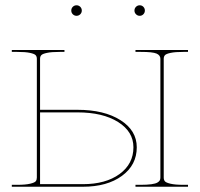

<svg xmlns="http://www.w3.org/2000/svg" viewBox="-20 -710 760 730"><path d="M24.9 0V-7.3H44.9Q77.1 -7.3 94.5 -11.5Q111.8 -15.6 116 -21Q120.1 -26.4 120.1 -35.2V-486.3Q120.1 -495.1 115.5 -500.2Q110.8 -505.4 93.8 -509Q76.7 -512.7 44.9 -512.7H24.9V-520H225.1V-512.7H207.5Q175.8 -512.7 158.7 -509Q141.6 -505.4 137 -500.2Q132.3 -495.1 132.3 -486.3V-292.5H274.9Q376 -292.5 438 -253.2Q500 -213.9 500 -149.9Q500 -82.5 443.6 -41.3Q387.2 0 294.9 0ZM132.3 -9.8H294.9Q381.8 -9.8 434.6 -48.3Q487.3 -86.9 487.3 -149.9Q487.3 -209.5 429 -246.1Q370.6 -282.7 274.9 -282.7H132.3ZM256.8 -655.8Q251 -661.6 251 -669.9Q251 -678.2 256.8 -684.1Q262.7 -689.9 271 -689.9Q279.3 -689.9 285.2 -684.1Q291 -678.2 291 -669.9Q291 -661.6 285.2 -655.8Q279.3 -649.9 271 -649.9Q262.7 -649.9 256.8 -655.8ZM497.1 -655.8Q491.2 -661.6 491.2 -669.9Q491.2 -678.2 497.1 -684.1Q502.9 -689.9 511.2 -689.9Q519.5 -689.9 525.1 -684.1Q530.8 -678.2 530.8 -669.9Q530.8 -661.6 525.1 -655.8Q519.5 -649.9 511.2 -649.9Q502.9 -649.9 497.1 -655.8ZM495.1 0V-7.3H515.1Q539.6 -7.3 555.4 -9.5Q571.3 -11.7 578.4 -15.9Q585.4 -20 587.6 -24.4Q589.8 -28.8 589.8 -35.2V-486.3Q589.8 -500 575.2 -506.3Q560.5 -512.7 515.1 -512.7H495.1V-520H694.8V-512.7H677.7Q646 -512.7 628.9 -509Q611.8 -505.4 607.2 -500.2Q602.5 -495.1 602.5 -486.3V-35.2Q602.5 -26.4 606.7 -21Q610.8 -15.6 628.2 -11.5Q645.5 -7.3 677.7 -7.3H694.8V0Z"/></svg>

Font: Znikomit
Style: Regular
Weight: 100
Designer: gluk
Foundry: gluk
Version: Version 0.53